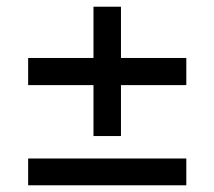

<svg xmlns="http://www.w3.org/2000/svg" viewBox="-20 -633 640 573"><path d="M259 -227V-379H64V-460H259V-613H341V-460H536V-379H341V-227ZM64 -80V-160H536V-80Z"/></svg>

Font: SUSE Thin Medium
Style: Regular
Weight: 500
Version: Version 1.000